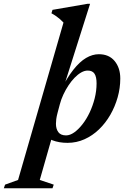

<svg xmlns="http://www.w3.org/2000/svg" viewBox="-151 -735 667 1004"><path d="M150.5 -147Q145 -126.5 143.2 -112.2Q141.5 -98 141.5 -88Q141.5 -61 154 -44Q166.5 -27 194.5 -27Q215 -27 237 -42.5Q259 -58 280 -84.8Q301 -111.5 317.5 -146.2Q334 -181 344 -220.2Q354 -259.5 354 -299Q354 -333 343.2 -349.5Q332.5 -366 307.5 -366Q291 -366 273.5 -356Q256 -346 239 -328.5Q222 -311 207 -288.2Q192 -265.5 180.2 -240.2Q168.5 -215 162 -190ZM174 -254.5 165.5 -260.5Q199 -328 232.5 -370.2Q266 -412.5 299.2 -432Q332.5 -451.5 366 -451.5Q419 -451.5 448.5 -415.8Q478 -380 478 -324.5Q478 -274.5 464.2 -226Q450.5 -177.5 425.8 -134.5Q401 -91.5 366.8 -58.5Q332.5 -25.5 290.8 -6.8Q249 12 202 12Q158 12 122.8 -1.5Q87.5 -15 72.5 -42L127.5 -41L57 206L130 230.5L123.5 249.5H-131L-124.5 230.5L-56.5 206L181 -617Q172 -626.5 163 -634.5Q154 -642.5 143 -650.2Q132 -658 118 -665.5L123.5 -683.5L306 -715H320Z"/></svg>

Font: Newsreader 24pt SemiBold
Style: Italic
Weight: 600
Italic angle: -17°
Designer: Hugues Gentile
Foundry: Production Type
Version: Version 1.003